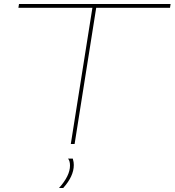

<svg xmlns="http://www.w3.org/2000/svg" viewBox="-20 -720 873 960"><path d="M830 -681H461L353 0H334L442 -681H72L75 -700H833ZM320 73H344Q347 84 348 91Q349 98 349 105Q349 161 296 220H275Q330 159 330 108Q330 84 320 73Z"/></svg>

Font: Georama Extra Expanded Thin
Style: Italic
Weight: 100
Width: 8
Italic angle: -9°
Designer: Jean-Baptiste Levee
Foundry: Production Type
Version: Version 1.000